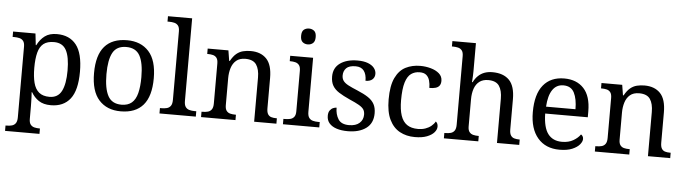

<svg xmlns="http://www.w3.org/2000/svg" viewBox="-55 -1007 5335 1495"><g transform="rotate(5 2612.0 -260.0)"><path d="M18 240V198H26Q49 198 67.5 193Q86 188 97 172.5Q108 157 108 126V-426Q108 -456 96.5 -470.5Q85 -485 66.5 -489.5Q48 -494 26 -494H13V-536H188L198 -446H202Q225 -492 261 -519Q297 -546 355 -546Q454 -546 506.5 -479.5Q559 -413 559 -269Q559 -124 506.5 -57Q454 10 355 10Q297 10 260.5 -14.5Q224 -39 202 -78H198Q200 -59 200.5 -37.5Q201 -16 201.5 3Q202 22 202 35V131Q202 160 213.5 174.5Q225 189 243.5 193.5Q262 198 284 198H287V240ZM339 -54Q405 -54 433.5 -109.5Q462 -165 462 -270Q462 -377 433.5 -429.5Q405 -482 338 -482Q286 -482 256.5 -459Q227 -436 214.5 -388.5Q202 -341 202 -269Q202 -200 214.5 -152Q227 -104 257 -79Q287 -54 339 -54Z M901 10Q793 10 731 -59Q669 -128 669 -269Q669 -409 728.5 -477.5Q788 -546 904 -546Q1012 -546 1074 -477.5Q1136 -409 1136 -269Q1136 -128 1076.5 -59Q1017 10 901 10ZM903 -42Q953 -42 983 -67.5Q1013 -93 1026 -144Q1039 -195 1039 -269Q1039 -381 1008 -437Q977 -493 902 -493Q827 -493 796.5 -437Q766 -381 766 -269Q766 -157 797 -99.5Q828 -42 903 -42Z M1204 0V-42H1217Q1240 -42 1258.5 -47Q1277 -52 1288 -67.5Q1299 -83 1299 -114V-650Q1299 -680 1287.5 -694.5Q1276 -709 1257.5 -713.5Q1239 -718 1217 -718H1204V-760H1393V-114Q1393 -83 1404 -67.5Q1415 -52 1434 -47Q1453 -42 1475 -42H1488V0Z M1529 0V-42H1537Q1560 -42 1578.5 -47Q1597 -52 1608 -67.5Q1619 -83 1619 -114V-426Q1619 -456 1608 -470.5Q1597 -485 1579 -489.5Q1561 -494 1539 -494H1534V-536H1696L1709 -455H1714Q1735 -493 1758.5 -512.5Q1782 -532 1810 -539Q1838 -546 1870 -546Q1949 -546 1993.5 -499.5Q2038 -453 2038 -350V-114Q2038 -83 2047.5 -67.5Q2057 -52 2074 -47Q2091 -42 2113 -42H2118V0H1944V-345Q1944 -410 1919.5 -446Q1895 -482 1834 -482Q1789 -482 1762.5 -459.5Q1736 -437 1724.5 -400Q1713 -363 1713 -320V-109Q1713 -80 1724 -65.5Q1735 -51 1753 -46.5Q1771 -42 1793 -42H1798V0Z M2169 0V-42H2182Q2204 -42 2222.5 -46.5Q2241 -51 2252.5 -65.5Q2264 -80 2264 -109V-426Q2264 -456 2252.5 -470.5Q2241 -485 2222.5 -489.5Q2204 -494 2182 -494H2179V-536H2358V-114Q2358 -83 2369 -67.5Q2380 -52 2399 -47Q2418 -42 2440 -42H2453V0ZM2307 -636Q2283 -636 2266.5 -650Q2250 -664 2250 -698Q2250 -733 2266.5 -746.5Q2283 -760 2307 -760Q2330 -760 2347 -746.5Q2364 -733 2364 -698Q2364 -664 2347 -650Q2330 -636 2307 -636Z M2676 10Q2626 10 2589 -2Q2552 -14 2531.5 -37.5Q2511 -61 2511 -96Q2511 -123 2522 -138Q2533 -153 2547.5 -159Q2562 -165 2574 -165Q2574 -113 2597.5 -75.5Q2621 -38 2682 -38Q2735 -38 2763.5 -63.5Q2792 -89 2792 -129Q2792 -154 2781.5 -170Q2771 -186 2744.5 -201.5Q2718 -217 2669 -238Q2618 -261 2584.5 -282.5Q2551 -304 2534.5 -332.5Q2518 -361 2518 -404Q2518 -472 2569.5 -508.5Q2621 -545 2706 -545Q2754 -545 2786.5 -532.5Q2819 -520 2835.5 -499Q2852 -478 2852 -453Q2852 -426 2833.5 -409.5Q2815 -393 2780 -393Q2780 -443 2759 -471Q2738 -499 2694 -499Q2643 -499 2621 -476.5Q2599 -454 2599 -419Q2599 -394 2611.5 -377Q2624 -360 2651.5 -345.5Q2679 -331 2723 -313Q2776 -291 2809 -269Q2842 -247 2857.5 -218Q2873 -189 2873 -147Q2873 -69 2819 -29.5Q2765 10 2676 10Z M3200 10Q3134 10 3082.5 -18Q3031 -46 3001.5 -106.5Q2972 -167 2972 -265Q2972 -372 3001.5 -433.5Q3031 -495 3081.5 -520.5Q3132 -546 3195 -546Q3237 -546 3277 -535Q3317 -524 3343 -501.5Q3369 -479 3369 -444Q3369 -421 3359 -407Q3349 -393 3329.5 -387Q3310 -381 3280 -381Q3280 -413 3272.5 -439Q3265 -465 3247 -480.5Q3229 -496 3195 -496Q3157 -496 3128.5 -476Q3100 -456 3084.5 -406Q3069 -356 3069 -266Q3069 -195 3084.5 -148Q3100 -101 3133 -78Q3166 -55 3220 -55Q3251 -55 3277 -64Q3303 -73 3322.5 -89Q3342 -105 3353 -125Q3361 -119 3365.5 -109.5Q3370 -100 3370 -86Q3370 -63 3351 -41Q3332 -19 3294.5 -4.5Q3257 10 3200 10Z M3427 0V-42H3435Q3458 -42 3476.5 -47Q3495 -52 3506 -67.5Q3517 -83 3517 -114V-650Q3517 -680 3505.5 -694.5Q3494 -709 3475.5 -713.5Q3457 -718 3435 -718H3427V-760H3611V-540Q3611 -522 3610 -502.5Q3609 -483 3608 -469L3607 -455H3612Q3627 -485 3648.5 -505.5Q3670 -526 3697.5 -536Q3725 -546 3759 -546Q3845 -546 3890.5 -499.5Q3936 -453 3936 -350V-114Q3936 -83 3946 -67.5Q3956 -52 3973.5 -47Q3991 -42 4013 -42H4016V0H3842V-345Q3842 -410 3817.5 -446Q3793 -482 3732 -482Q3691 -482 3664 -462Q3637 -442 3624 -405.5Q3611 -369 3611 -320V-109Q3611 -80 3622.5 -65.5Q3634 -51 3652.5 -46.5Q3671 -42 3693 -42H3696V0Z M4331 10Q4222 10 4160.5 -62Q4099 -134 4099 -264Q4099 -404 4157 -475Q4215 -546 4321 -546Q4418 -546 4473.5 -486Q4529 -426 4529 -307V-261H4196Q4198 -152 4235.5 -102.5Q4273 -53 4345 -53Q4397 -53 4433.5 -74.5Q4470 -96 4488 -123Q4495 -120 4501 -111Q4507 -102 4507 -89Q4507 -69 4488 -46Q4469 -23 4430 -6.5Q4391 10 4331 10ZM4428 -315Q4428 -395 4403.5 -443.5Q4379 -492 4319 -492Q4264 -492 4233.5 -446.5Q4203 -401 4198 -315Z M4607 0V-42H4615Q4638 -42 4656.5 -47Q4675 -52 4686 -67.5Q4697 -83 4697 -114V-426Q4697 -456 4686 -470.5Q4675 -485 4657 -489.5Q4639 -494 4617 -494H4612V-536H4774L4787 -455H4792Q4813 -493 4836.5 -512.5Q4860 -532 4888 -539Q4916 -546 4948 -546Q5027 -546 5071.5 -499.5Q5116 -453 5116 -350V-114Q5116 -83 5125.5 -67.5Q5135 -52 5152 -47Q5169 -42 5191 -42H5196V0H5022V-345Q5022 -410 4997.5 -446Q4973 -482 4912 -482Q4867 -482 4840.5 -459.5Q4814 -437 4802.5 -400Q4791 -363 4791 -320V-109Q4791 -80 4802 -65.5Q4813 -51 4831 -46.5Q4849 -42 4871 -42H4876V0Z"/></g></svg>

Font: Noto Serif Georgian
Style: Regular
Weight: 400
Designer: Monotype Design Team, Akaki Razmadze
Foundry: Google LLC
Version: Version 2.002